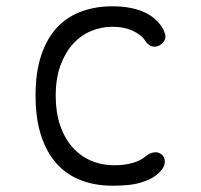

<svg xmlns="http://www.w3.org/2000/svg" viewBox="-20 -580 640 610"><path d="M93 -277Q93 -352 111.5 -406Q130 -460 162.5 -494Q195 -528 240 -544Q285 -560 336 -560Q370 -560 396.5 -554.5Q423 -549 442 -539.5Q461 -530 474 -518Q487 -506 495 -493Q509 -470 504.5 -456.5Q500 -443 487 -436Q474 -429 462 -433Q450 -437 441 -451Q430 -469 402 -482Q374 -495 337 -495Q302 -495 269.5 -481.5Q237 -468 212 -440.5Q187 -413 172 -372Q157 -331 157 -275Q157 -223 171 -182Q185 -141 209.5 -113Q234 -85 268 -70Q302 -55 344 -55Q376 -55 402 -62.5Q428 -70 445 -85Q456 -94 470 -96Q484 -98 495 -88Q500 -83 502 -77Q504 -71 503.5 -64Q503 -57 499.5 -49.5Q496 -42 489 -35Q477 -22 461 -13.5Q445 -5 426 0.5Q407 6 384.5 8Q362 10 336 10Q283 10 238 -7Q193 -24 161 -59Q129 -94 111 -148Q93 -202 93 -277Z"/></svg>

Font: Maple Mono ExtraLight
Style: Regular
Weight: 275
Monospace: yes
Designer: subframe7536
Version: Version 7.000